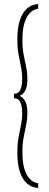

<svg xmlns="http://www.w3.org/2000/svg" viewBox="-20 -771 242 951"><path d="M169 160Q159 160 142 154.5Q125 149 107.5 131.5Q90 114 78 78.5Q66 43 66 -17.5Q66 -58.5 72 -91Q78 -123.5 84 -152.2Q90 -181 90 -211.5Q90 -244 81 -264.2Q72 -284.5 49.5 -284.5V-306.5Q72 -306.5 81 -326.8Q90 -347 90 -380.5Q90 -411 84 -439.8Q78 -468.5 72 -500.8Q66 -533 66 -573.5Q66 -634 78 -669.5Q90 -705 107.5 -722.5Q125 -740 142 -745.5Q159 -751 169 -751V-727.5Q163 -727.5 150.2 -722.5Q137.5 -717.5 123.8 -701.8Q110 -686 100.5 -655Q91 -624 91 -572Q91 -532.5 97 -501Q103 -469.5 109.2 -440.8Q115.5 -412 115.5 -381Q115.5 -337.5 103.2 -319Q91 -300.5 77 -296.5Q91 -291 103.2 -272.5Q115.5 -254 115.5 -211Q115.5 -180 109.2 -151Q103 -122 97 -90.2Q91 -58.5 91 -19Q91 33 100.5 64Q110 95 123.8 110.8Q137.5 126.5 150.2 131.5Q163 136.5 169 136.5Z"/></svg>

Font: Imbue 50pt
Style: Regular
Weight: 400
Designer: Tyler Finck
Foundry: Etcetera Type Company
Version: Version 1.102; ttfautohint (v1.8.3)